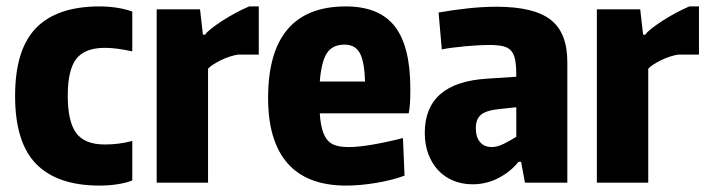

<svg xmlns="http://www.w3.org/2000/svg" viewBox="-20 -569 2207 598"><path d="M290 9Q159 9 93 -58Q27 -125 27 -270Q27 -415 92.5 -482Q158 -549 290 -549Q317 -549 343.5 -545Q370 -541 392 -533V-409Q342 -420 307 -420Q244 -420 217.5 -385.5Q191 -351 191 -271Q191 -190 217.5 -154.5Q244 -119 306 -119Q328 -119 348.5 -121.5Q369 -124 392 -130V-7Q372 1 345 5Q318 9 290 9Z M468 -540H603L612 -461H619Q623 -468 637.5 -479.5Q652 -491 672 -504Q692 -517 714.5 -529Q737 -541 756 -549H786V-399H721Q709 -397 695 -392.5Q681 -388 668 -381.5Q655 -375 644 -368Q633 -361 628 -355V0H468Z M1058 9Q937 9 876 -60Q815 -129 815 -264Q815 -406 875.5 -477.5Q936 -549 1057 -549Q1161 -549 1209.5 -487Q1258 -425 1258 -293Q1258 -264 1257 -248.5Q1256 -233 1253 -216H976Q978 -185 984 -164.5Q990 -144 1000.5 -132Q1011 -120 1027.5 -115.5Q1044 -111 1067 -111Q1096 -111 1140 -118.5Q1184 -126 1235 -139L1240 -22Q1203 -8 1152.5 0.5Q1102 9 1058 9ZM1053 -430Q1016 -430 998.5 -404Q981 -378 976 -315H1117Q1115 -378 1100.5 -404Q1086 -430 1053 -430Z M1452 5Q1419 5 1391.5 -6.5Q1364 -18 1344.5 -39Q1325 -60 1314 -89.5Q1303 -119 1303 -155Q1303 -312 1497 -324L1588 -330V-334Q1588 -364 1584.5 -382.5Q1581 -401 1571.5 -411.5Q1562 -422 1545 -425.5Q1528 -429 1501 -429Q1490 -429 1471 -428Q1452 -427 1430.5 -425Q1409 -423 1389 -420.5Q1369 -418 1356 -415L1346 -530Q1391 -538 1437.5 -543Q1484 -548 1527 -548Q1643 -548 1695 -507.5Q1747 -467 1747 -376V0H1615L1603 -65H1595Q1570 -34 1532.5 -14.5Q1495 5 1452 5ZM1512 -111Q1529 -111 1550 -121.5Q1571 -132 1588 -143V-235L1532 -229Q1494 -225 1478 -211.5Q1462 -198 1462 -170Q1462 -142 1475 -126.5Q1488 -111 1512 -111Z M1839 -540H1974L1983 -461H1990Q1994 -468 2008.5 -479.5Q2023 -491 2043 -504Q2063 -517 2085.5 -529Q2108 -541 2127 -549H2157V-399H2092Q2080 -397 2066 -392.5Q2052 -388 2039 -381.5Q2026 -375 2015 -368Q2004 -361 1999 -355V0H1839Z"/></svg>

Font: Encode Sans Compressed
Style: ExtraBold
Weight: 800
Designer: Pablo Impallari, Andres Torresi
Foundry: Pablo Impallari, Andres Torresi
Version: Version 1.000; ttfautohint (v1.00) -l 8 -r 50 -G 200 -x 14 -